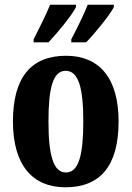

<svg xmlns="http://www.w3.org/2000/svg" viewBox="-20 -786 559 816"><path d="M283 -619V-606H346C384 -645 446 -721 464 -756V-766H353C335 -721 307 -665 283 -619ZM123 -619V-606H186C223 -645 286 -721 303 -756V-766H193C175 -721 146 -665 123 -619ZM258 10C407 10 484 -82 484 -270C484 -458 399 -549 261 -549C113 -549 35 -458 35 -270C35 -82 120 10 258 10ZM260 -53C206 -53 186 -128 186 -270C186 -412 205 -485 259 -485C314 -485 334 -412 334 -270C334 -128 315 -53 260 -53Z"/></svg>

Font: Noto Serif Tamil ExtraCondensed ExtraBold
Style: Regular
Weight: 800
Width: 2
Designer: Indian Type Foundry, Tom Grace, and the Monotype Design Team
Foundry: Monotype Imaging Inc.
Version: Version 2.004